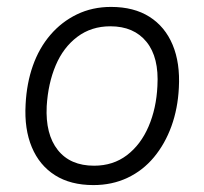

<svg xmlns="http://www.w3.org/2000/svg" viewBox="-20 -527 590 555"><path d="M250 8Q184 8 139 -20.5Q94 -49 72 -101.5Q50 -154 54 -225Q57 -286 75 -337Q93 -388 125.5 -426Q158 -464 202.5 -485.5Q247 -507 301 -507Q367 -507 412 -478.5Q457 -450 479 -397.5Q501 -345 497 -273Q494 -213 475.5 -162Q457 -111 425 -72.5Q393 -34 348.5 -13Q304 8 250 8ZM252 -48Q307 -48 347 -78.5Q387 -109 409.5 -161.5Q432 -214 435 -278Q440 -361 403.5 -406Q367 -451 299 -451Q244 -451 203.5 -420.5Q163 -390 141 -338Q119 -286 115 -220Q111 -139 147 -93.5Q183 -48 252 -48Z"/></svg>

Font: Nunitoga
Style: Light Italic
Weight: 300
Italic angle: -9°
Designer: Vernon Adams
Foundry: Vernon Adams
Version: Version 1.0